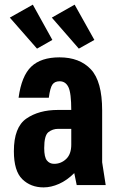

<svg xmlns="http://www.w3.org/2000/svg" viewBox="-20 -803 513 833"><path d="M231.2 -326Q148.8 -326 94.5 -288.6Q40.2 -251.2 40.2 -147Q40.2 -61 76.8 -25.5Q113.4 10 169 10Q201.8 10 236.2 -5.3Q270.6 -20.6 302.2 -52L312.8 0H438.6L423.2 -99V-326ZM60.6 -379H191.8Q197.4 -422 207.4 -436.2Q217.4 -450.4 238.8 -450.4Q264.4 -450.4 276.8 -425.1Q289.2 -399.8 289.2 -324H423.2Q423.2 -450 374.3 -502.1Q325.4 -554.2 238.2 -554.2Q157.8 -554.2 115.6 -513.9Q73.4 -473.6 60.6 -379ZM171.8 -160.6Q171.8 -215.6 190.2 -229.8Q208.6 -244 232.2 -244H289.2V-175.6Q289.2 -134.2 267 -113.2Q244.8 -92.2 214.8 -92.2Q195.2 -92.2 183.5 -106.8Q171.8 -121.4 171.8 -160.6ZM389.4 -629.8 303.8 -782.8 204.8 -726.6 322 -592ZM207.2 -629.8 122.4 -782.8 22.6 -726.6 140.6 -592Z"/></svg>

Font: Secuela Light
Style: Regular
Weight: 300
Designer: Fernando Haro
Foundry: deFharo
Version: Version 1.708